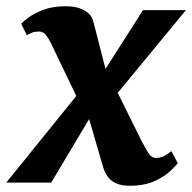

<svg xmlns="http://www.w3.org/2000/svg" viewBox="-52 -585 616 615"><path d="M363 10Q339.5 10 323 3.5Q306.5 -3 296.2 -15.2Q286 -27.5 280 -44L216 -263.5L265 -256.5L112 0H-32L231.5 -326L219 -222L111.5 -446Q105 -459.5 95.8 -471.8Q86.5 -484 74 -484Q60.5 -484 51.8 -481Q43 -478 34 -472L16 -509Q21 -515 39.2 -528.8Q57.5 -542.5 87.8 -553.8Q118 -565 158.5 -565Q183 -565 201.5 -559Q220 -553 232 -541.8Q244 -530.5 247.5 -514L301.5 -303.5L252.5 -311.5L406 -552.5H543.5L285.5 -239.5L297.5 -343L402 -132.5Q412.5 -112.5 422.8 -95.8Q433 -79 448.5 -79Q457.5 -79 468.2 -82.8Q479 -86.5 497 -101L517.5 -62.5Q512.5 -55.5 494.2 -37.8Q476 -20 443.2 -5Q410.5 10 363 10Z"/></svg>

Font: Merriweather 24pt ExtraBold
Style: Italic
Weight: 800
Italic angle: -7.8°
Version: Version 2.101